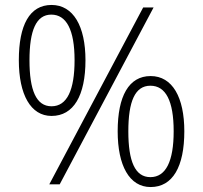

<svg xmlns="http://www.w3.org/2000/svg" viewBox="-20 -744 819 775"><path d="M188 -276C277 -276 325 -358 325 -501C325 -638 276 -724 188 -724C99 -724 56 -642 56 -501C56 -362 104 -276 188 -276ZM179 0H221L600 -714H558ZM188 -315C126 -315 99 -380 99 -501C99 -621 126 -685 187 -685C248 -685 281 -624 281 -501C281 -381 251 -315 188 -315ZM588 11C677 11 724 -71 724 -214C724 -351 676 -437 588 -437C500 -437 455 -356 455 -214C455 -76 502 11 588 11ZM587 -29C525 -29 498 -93 498 -214C498 -335 525 -398 587 -398C649 -398 681 -337 681 -214C681 -94 650 -29 587 -29Z"/></svg>

Font: Kathrein 35 Thin
Style: Regular
Weight: 250
Designer: Lazydogs Typefoundry, based on Open Sans by Ascender Corporation
Foundry: Lazydogs Typefoundry
Version: Version 1.003;PS 001.003;hotconv 1.0.88;makeotf.lib2.5.64775